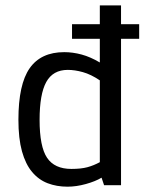

<svg xmlns="http://www.w3.org/2000/svg" viewBox="-20 -683 537 708"><path d="M229 5.4Q189 5.4 155.8 -7.3Q122.6 -20 98.4 -48.8Q74.2 -77.6 61 -125Q47.9 -172.4 47.9 -241.7Q47.9 -372.1 89.4 -431.4Q130.9 -490.7 216.8 -490.7Q248.5 -490.7 281 -481.9Q313.5 -473.1 348.1 -452.6V-540H245.6V-593.8H348.1V-663.1H426.3V-593.8H493.2V-540H426.3V0H363.8L354.5 -27.8Q332 -14.2 296.6 -4.4Q261.2 5.4 229 5.4ZM243.2 -60.1Q278.8 -60.1 302.2 -66.4Q325.7 -72.8 348.1 -85V-386.7Q315.4 -408.7 285.6 -417Q255.9 -425.3 230 -425.3Q175.3 -425.3 150.6 -380.6Q126 -335.9 126 -241.2Q126 -142.1 153.6 -101.1Q181.2 -60.1 243.2 -60.1Z"/></svg>

Font: Anaheim Medium
Style: Regular
Weight: 500
Version: Version 2.001